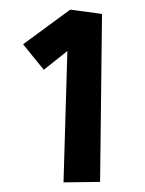

<svg xmlns="http://www.w3.org/2000/svg" viewBox="-20 -700 302 399"><path d="M126 -680 28 -608 71 -555 120 -594 112 -321 188 -322 192 -671Z"/></svg>

Font: McLaren
Style: Regular
Weight: 400
Designer: Astigmatic (AOETI)
Foundry: Astigmatic (AOETI)
Version: Version 1.000